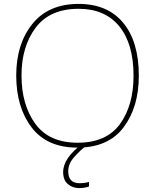

<svg xmlns="http://www.w3.org/2000/svg" viewBox="-20 -745 794 982"><path d="M690 -358Q690 -532 610 -628.5Q530 -725 382 -725Q228 -725 145.5 -622.5Q63 -520 63 -359Q63 -197 141.5 -93.5Q220 10 376 10Q534 10 612 -93.5Q690 -197 690 -358ZM90 -359Q90 -507 162.5 -603.5Q235 -700 382 -700Q517 -700 590 -610.5Q663 -521 663 -358Q663 -206 593.5 -110.5Q524 -15 377 -15Q231 -15 160.5 -112Q90 -209 90 -359ZM329 131Q329 93 358 60Q387 27 421 0L403 -11Q303 63 303 135Q303 176 327 196.5Q351 217 385 217Q413 217 435 209V185Q416 192 387 192Q329 192 329 131Z"/></svg>

Font: Noto Sans UI Thin
Style: Regular
Weight: 250
Designer: Monotype Design Team
Foundry: Monotype Imaging Inc.
Version: Version 1.901